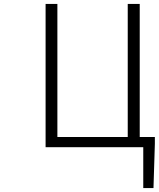

<svg xmlns="http://www.w3.org/2000/svg" viewBox="-20 -749 808 977"><path d="M691 -52H768V-17L761 208H709V0H212V-729H272V-52H630V-729H691Z"/></svg>

Font: NotoSansHansLight
Style: Regular
Weight: 300
Designer: Ryoko NISHIZUKA  (kana & ideographs); Paul D. Hunt (Latin, Greek & Cyrillic); Wenlong ZHANG  (bopomofo); Sandoll Communi
Foundry: Adobe Systems Incorporated
Version: Version 1.00;December 8, 2021;FontCreator 13.0.0.2675 64-bit